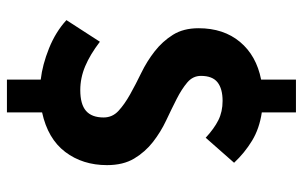

<svg xmlns="http://www.w3.org/2000/svg" viewBox="-184 -602 895 568"><g transform="rotate(90 264.0 -317.5)"><path d="M215 110V10Q171 5 122.5 -14.5Q74 -34 39 -66L103 -165Q141 -136 175.5 -121.5Q210 -107 246 -107Q288 -107 307.5 -124Q327 -141 327 -176Q327 -202 307.5 -220Q288 -238 258.5 -254.5Q229 -271 195 -287.5Q161 -304 131.5 -327Q102 -350 82.5 -381Q63 -412 63 -457Q63 -531 103.5 -579.5Q144 -628 215 -642V-745H312V-644Q360 -637 396 -615Q432 -593 461 -562L387 -478Q360 -503 335 -515.5Q310 -528 278 -528Q242 -528 223 -513Q204 -498 204 -464Q204 -440 223.5 -423.5Q243 -407 272.5 -392Q302 -377 336 -361Q370 -345 399.5 -322Q429 -299 448.5 -266.5Q468 -234 468 -186Q468 -114 429 -62.5Q390 -11 312 6V110Z"/></g></svg>

Font: TypoPRO Source Sans Pro
Style: Bold
Weight: 700
Designer: Paul D. Hunt
Foundry: Adobe Systems Incorporated
Version: Version 2.020;PS 2.000;hotconv 1.0.86;makeotf.lib2.5.63406